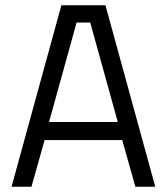

<svg xmlns="http://www.w3.org/2000/svg" viewBox="-20 -712 636 732"><path d="M24 0 214 -692H382L572 0H496L446 -178H150L100 0ZM272 -626 167 -247H429L324 -626Z"/></svg>

Font: Titillium-CLs Web
Style: CLs-Regular
Weight: 400
Version: Version 1.002;PS 57.000;hotconv 1.0.70;makeotf.lib2.5.55311